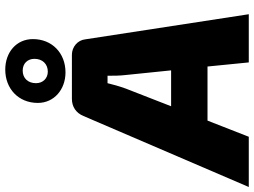

<svg xmlns="http://www.w3.org/2000/svg" viewBox="-186 -850 990 749"><g transform="rotate(-90 309.5 -475.0)"><path d="M402 -715C478 -715 532 -768 532 -842C532 -907 480 -950 413 -950C338 -950 283 -898 283 -823C283 -759 336 -715 402 -715ZM409 -882C437 -882 455 -863 455 -836C455 -805 435 -784 405 -784C379 -784 360 -803 360 -830C360 -862 380 -882 409 -882ZM441 0H629L531 -638C528 -667 502 -690 471 -690H299C268 -690 244 -674 232 -645L-45 0H151L214 -161H425ZM270 -303 339 -480C348 -505 355 -530 360 -551H389C389 -528 389 -503 392 -479L410 -303Z"/></g></svg>

Font: Exo 2 Extra Bold
Style: Italic
Weight: 800
Italic angle: -8°
Designer: Natanael Gama
Version: Version 1.001;PS 001.001;hotconv 1.0.88;makeotf.lib2.5.64775